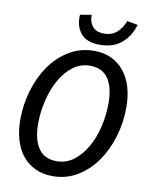

<svg xmlns="http://www.w3.org/2000/svg" viewBox="-93 -918 787 998"><g transform="rotate(10 300.0 -418.5)"><path d="M253 12Q203 12 163 -6.5Q123 -25 95 -59Q67 -93 52.5 -141.5Q38 -190 38 -249Q38 -328 60.5 -403.5Q83 -479 124 -537.5Q165 -596 224 -631.5Q283 -667 356 -667Q406 -667 445.5 -648.5Q485 -630 513 -596Q541 -562 555.5 -513.5Q570 -465 570 -406Q570 -326 547.5 -251Q525 -176 484 -117.5Q443 -59 384.5 -23.5Q326 12 253 12ZM262 -68Q311 -68 350.5 -98Q390 -128 418 -176.5Q446 -225 460.5 -287Q475 -349 475 -412Q475 -494 444 -540.5Q413 -587 347 -587Q297 -587 257.5 -557Q218 -527 190.5 -478.5Q163 -430 148 -368Q133 -306 133 -243Q133 -161 164.5 -114.5Q196 -68 262 -68ZM377 -703Q306 -703 275.5 -741.5Q245 -780 249 -839L309 -849Q308 -812 327.5 -788Q347 -764 389 -764Q430 -764 456.5 -788Q483 -812 497 -849L553 -839Q537 -780 493 -741.5Q449 -703 377 -703Z"/></g></svg>

Font: Source Code Pro Medium
Style: Italic
Weight: 500
Italic angle: -11°
Monospace: yes
Designer: Paul D. Hunt, Teo Tuominen
Foundry: Adobe Systems Incorporated
Version: Version 1.050;PS 1.000;hotconv 16.6.51;makeotf.lib2.5.65220